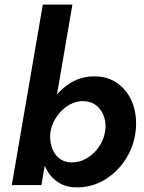

<svg xmlns="http://www.w3.org/2000/svg" viewBox="-20 -800 624 830"><path d="M293 -780H165L31 0H159ZM566 -230Q574 -296 554.5 -350Q535 -404 492 -437Q449 -470 387 -470Q341 -470 302 -451Q263 -432 233 -399Q203 -366 184 -323Q165 -280 158 -230Q152 -184 158 -141Q164 -98 183 -64Q202 -30 234.5 -10Q267 10 313 10Q376 10 430 -21.5Q484 -53 520.5 -107.5Q557 -162 566 -230ZM434 -230Q428 -194 406.5 -163.5Q385 -133 354 -115Q323 -97 287 -98Q263 -99 245 -109.5Q227 -120 215.5 -138.5Q204 -157 199.5 -180.5Q195 -204 198 -230Q203 -258 216.5 -282Q230 -306 249.5 -324.5Q269 -343 292 -353Q315 -363 339 -363Q374 -362 397 -343.5Q420 -325 430 -295Q440 -265 434 -230Z"/></svg>

Font: Jost SemiBold
Style: Italic
Weight: 600
Italic angle: -5°
Version: Version 3.710